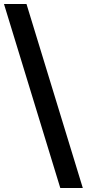

<svg xmlns="http://www.w3.org/2000/svg" viewBox="-20 -828 438 968"><path d="M284 120 0 -808H113.5L397.5 120Z"/></svg>

Font: Encode Sans Expanded Expanded Medium
Style: Regular
Weight: 500
Width: 7
Designer: Multiple Designers
Foundry: Impallari Type
Version: Version 3.000; ttfautohint (v1.8.3) -l 8 -r 50 -G 200 -x 14 